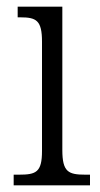

<svg xmlns="http://www.w3.org/2000/svg" viewBox="-20 -556 300 576"><path d="M21 0H250V-32H236C185 -32 167 -40 167 -106V-536H33V-504H41C89 -504 106 -495 106 -431V-103C106 -39 88 -32 37 -32H21Z"/></svg>

Font: Noto Serif Sinhala Condensed Light
Style: Regular
Weight: 300
Width: 3
Designer: Jelle Bosma - Monotype Design Team
Foundry: Monotype Imaging Inc.
Version: Version 2.007